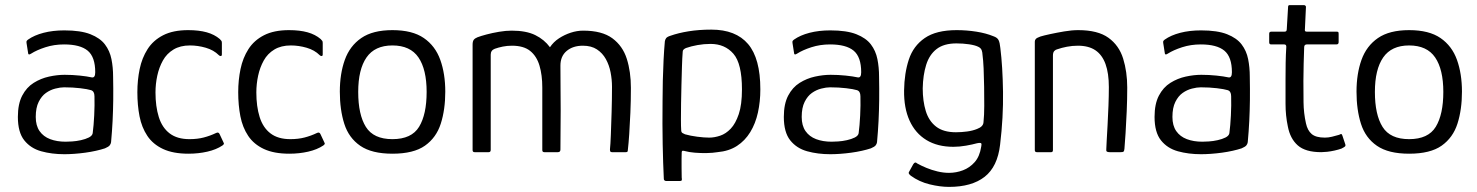

<svg xmlns="http://www.w3.org/2000/svg" viewBox="-20 -596 5786 752"><path d="M232 8Q183 8 141.5 -3.5Q100 -15 75 -46.5Q50 -78 50 -138Q50 -189 67 -221.5Q84 -254 112 -271.5Q140 -289 172 -296Q204 -303 233 -303Q263 -303 292 -300Q321 -297 339 -293Q353 -290 353 -313Q353 -373 323.5 -397.5Q294 -422 231 -422Q192 -422 158 -411Q124 -400 102 -386Q96 -382 93 -383Q90 -384 90 -389L84 -427Q83 -433 84.5 -435.5Q86 -438 90 -441Q114 -458 150.5 -467.5Q187 -477 232 -477Q296 -477 334 -462Q372 -447 391 -422Q410 -397 416.5 -364.5Q423 -332 423 -296Q424 -247 423.5 -205Q423 -163 421 -122.5Q419 -82 415 -39Q414 -32 409.5 -26.5Q405 -21 391 -15Q376 -10 356 -5.5Q336 -1 314 2Q292 5 271 6.5Q250 8 232 8ZM237 -41Q246 -41 262.5 -42Q279 -43 297 -47Q315 -51 328 -57.5Q341 -64 343 -74Q347 -104 349 -144Q351 -184 350 -219Q350 -239 336 -243Q323 -247 294 -250.5Q265 -254 231 -254Q216 -254 196.5 -249Q177 -244 160 -232Q143 -220 131.5 -197Q120 -174 120 -138Q120 -104 135 -82.5Q150 -61 176.5 -51Q203 -41 237 -41Z M718 6Q658 6 618.5 -12.5Q579 -31 557 -64Q535 -97 526.5 -140.5Q518 -184 518 -235Q518 -282 527 -325.5Q536 -369 558 -403.5Q580 -438 619 -458Q658 -478 717 -478Q759 -478 789.5 -469.5Q820 -461 841 -443Q846 -438 847.5 -435.5Q849 -433 849 -427V-383Q849 -377 845 -376.5Q841 -376 837 -380Q817 -400 786 -409Q755 -418 724 -418Q686 -418 659.5 -402Q633 -386 618 -359Q603 -332 596 -299.5Q589 -267 589 -234Q589 -179 602 -137.5Q615 -96 644.5 -73.5Q674 -51 722 -51Q753 -51 778 -57.5Q803 -64 826 -75Q836 -80 840 -71L855 -39Q858 -34 856.5 -31.5Q855 -29 851 -26Q827 -10 792 -2Q757 6 718 6Z M1113 6Q1053 6 1013.5 -12.5Q974 -31 952 -64Q930 -97 921.5 -140.5Q913 -184 913 -235Q913 -282 922 -325.5Q931 -369 953 -403.5Q975 -438 1014 -458Q1053 -478 1112 -478Q1154 -478 1184.5 -469.5Q1215 -461 1236 -443Q1241 -438 1242.5 -435.5Q1244 -433 1244 -427V-383Q1244 -377 1240 -376.5Q1236 -376 1232 -380Q1212 -400 1181 -409Q1150 -418 1119 -418Q1081 -418 1054.5 -402Q1028 -386 1013 -359Q998 -332 991 -299.5Q984 -267 984 -234Q984 -179 997 -137.5Q1010 -96 1039.5 -73.5Q1069 -51 1117 -51Q1148 -51 1173 -57.5Q1198 -64 1221 -75Q1231 -80 1235 -71L1250 -39Q1253 -34 1251.5 -31.5Q1250 -29 1246 -26Q1222 -10 1187 -2Q1152 6 1113 6Z M1517 6Q1436 6 1391 -25Q1346 -56 1328.5 -111Q1311 -166 1311 -237Q1311 -307 1330.5 -361.5Q1350 -416 1395 -447Q1440 -478 1517 -478Q1595 -478 1640 -447Q1685 -416 1704.5 -361.5Q1724 -307 1724 -237Q1724 -167 1706.5 -112Q1689 -57 1644.5 -25.5Q1600 6 1517 6ZM1517 -51Q1592 -51 1621.5 -99.5Q1651 -148 1651 -236Q1651 -324 1619 -371Q1587 -418 1517 -418Q1448 -418 1415.5 -371Q1383 -324 1383 -236Q1383 -147 1413 -99Q1443 -51 1517 -51Z M1839 0Q1831 0 1831 -8V-421Q1831 -434 1835.5 -440Q1840 -446 1850 -450Q1863 -455 1885.5 -461Q1908 -467 1934.5 -471.5Q1961 -476 1984 -476Q2041 -476 2076.5 -458.5Q2112 -441 2134 -411Q2148 -432 2169.5 -446Q2191 -460 2215.5 -468Q2240 -476 2264 -476Q2338 -476 2378.5 -446Q2419 -416 2435 -365.5Q2451 -315 2451 -252Q2451 -201 2449 -154.5Q2447 -108 2444.5 -71Q2442 -34 2439 -8Q2439 -3 2437 -1.5Q2435 0 2431 0H2377Q2372 0 2370.5 -2.5Q2369 -5 2369 -11Q2371 -29 2372.5 -68.5Q2374 -108 2375.5 -158Q2377 -208 2377 -256Q2377 -284 2371.5 -312.5Q2366 -341 2353 -364.5Q2340 -388 2318 -402.5Q2296 -417 2263 -417Q2224 -417 2199.5 -396.5Q2175 -376 2175 -339Q2175 -287 2175.5 -244Q2176 -201 2176 -163.5Q2176 -126 2175.5 -89Q2175 -52 2175 -10Q2175 0 2165 0H2112Q2104 0 2104 -8V-253Q2104 -302 2093 -339Q2082 -376 2056.5 -396.5Q2031 -417 1985 -417Q1966 -417 1949 -413.5Q1932 -410 1918 -405Q1902 -399 1902 -382V-9Q1902 0 1894 0Z M2580 105Q2577 45 2575.5 -31Q2574 -107 2575 -200Q2575 -238 2576 -279.5Q2577 -321 2579 -361Q2581 -401 2584 -434Q2585 -441 2589 -446.5Q2593 -452 2606 -456Q2637 -467 2677.5 -473.5Q2718 -480 2766 -480Q2862 -480 2910 -423.5Q2958 -367 2958 -246Q2958 -198 2948.5 -155Q2939 -112 2918.5 -78.5Q2898 -45 2866.5 -24.5Q2835 -4 2790 0Q2772 3 2748 3.5Q2724 4 2701 2Q2678 0 2664 -4Q2657 -6 2653.5 -5.5Q2650 -5 2650 1Q2650 8 2649.5 24.5Q2649 41 2649.5 61Q2650 81 2650 99Q2651 105 2650.5 109Q2650 113 2641 113H2590Q2585 113 2582.5 110.5Q2580 108 2580 105ZM2648 -87Q2648 -78 2653 -75Q2658 -72 2663 -70Q2684 -64 2711 -60.5Q2738 -57 2758 -57Q2778 -57 2800.5 -64.5Q2823 -72 2842 -92Q2861 -112 2873.5 -149Q2886 -186 2886 -246Q2886 -347 2852.5 -385.5Q2819 -424 2763 -424Q2737 -424 2712 -419.5Q2687 -415 2667 -408Q2662 -406 2658 -402.5Q2654 -399 2654 -394Q2652 -369 2651 -335Q2650 -301 2649 -263.5Q2648 -226 2647.5 -190.5Q2647 -155 2647 -127.5Q2647 -100 2648 -87Z M3232 8Q3183 8 3141.5 -3.5Q3100 -15 3075 -46.5Q3050 -78 3050 -138Q3050 -189 3067 -221.5Q3084 -254 3112 -271.5Q3140 -289 3172 -296Q3204 -303 3233 -303Q3263 -303 3292 -300Q3321 -297 3339 -293Q3353 -290 3353 -313Q3353 -373 3323.5 -397.5Q3294 -422 3231 -422Q3192 -422 3158 -411Q3124 -400 3102 -386Q3096 -382 3093 -383Q3090 -384 3090 -389L3084 -427Q3083 -433 3084.5 -435.5Q3086 -438 3090 -441Q3114 -458 3150.5 -467.5Q3187 -477 3232 -477Q3296 -477 3334 -462Q3372 -447 3391 -422Q3410 -397 3416.5 -364.5Q3423 -332 3423 -296Q3424 -247 3423.5 -205Q3423 -163 3421 -122.5Q3419 -82 3415 -39Q3414 -32 3409.5 -26.5Q3405 -21 3391 -15Q3376 -10 3356 -5.5Q3336 -1 3314 2Q3292 5 3271 6.5Q3250 8 3232 8ZM3237 -41Q3246 -41 3262.5 -42Q3279 -43 3297 -47Q3315 -51 3328 -57.5Q3341 -64 3343 -74Q3347 -104 3349 -144Q3351 -184 3350 -219Q3350 -239 3336 -243Q3323 -247 3294 -250.5Q3265 -254 3231 -254Q3216 -254 3196.5 -249Q3177 -244 3160 -232Q3143 -220 3131.5 -197Q3120 -174 3120 -138Q3120 -104 3135 -82.5Q3150 -61 3176.5 -51Q3203 -41 3237 -41Z M3521 -242Q3522 -309 3539.5 -362.5Q3557 -416 3602 -447Q3647 -478 3727 -478Q3766 -478 3804 -472Q3842 -466 3871 -454Q3886 -449 3891 -439Q3896 -429 3898 -408Q3907 -336 3908.5 -236.5Q3910 -137 3897 -29Q3887 57 3836.5 96.5Q3786 136 3697 136Q3662 136 3621 126Q3580 116 3547 92Q3541 87 3539.5 83.5Q3538 80 3541 76Q3544 71 3549 61.5Q3554 52 3557 47Q3561 41 3564.5 40.5Q3568 40 3572 44Q3588 53 3608.5 61.5Q3629 70 3652 75.5Q3675 81 3697 81Q3725 81 3751.5 71Q3778 61 3797.5 39Q3817 17 3823 -21Q3823 -23 3823.5 -24.5Q3824 -26 3824 -28Q3825 -35 3820.5 -36Q3816 -37 3807 -35Q3789 -30 3763.5 -25.5Q3738 -21 3714 -21Q3652 -21 3608.5 -47.5Q3565 -74 3542.5 -123.5Q3520 -173 3521 -242ZM3594 -250Q3594 -200 3606 -161Q3618 -122 3646.5 -100Q3675 -78 3724 -78Q3746 -78 3768 -81Q3790 -84 3807 -91Q3831 -100 3832 -117Q3835 -145 3835 -181.5Q3835 -218 3834.5 -256.5Q3834 -295 3832.5 -328Q3831 -361 3828 -383Q3828 -390 3825 -399Q3822 -408 3811 -413Q3799 -419 3775.5 -422.5Q3752 -426 3726 -426Q3677 -426 3648.5 -404Q3620 -382 3607.5 -342Q3595 -302 3594 -250Z M4041 0Q4033 0 4033 -8Q4033 -114 4033 -220Q4033 -326 4033 -433Q4033 -439 4037 -443.5Q4041 -448 4055 -453Q4068 -457 4093.5 -462.5Q4119 -468 4148.5 -473Q4178 -478 4203 -478Q4280 -478 4321.5 -448Q4363 -418 4379 -366.5Q4395 -315 4395 -253Q4395 -207 4393 -160.5Q4391 -114 4388.5 -75Q4386 -36 4384 -13Q4383 -4 4380.5 -2Q4378 0 4369 0H4326Q4318 0 4315 -2.5Q4312 -5 4313 -12Q4313 -18 4314.5 -44Q4316 -70 4318 -106.5Q4320 -143 4321.5 -182.5Q4323 -222 4323 -255Q4323 -309 4310 -345Q4297 -381 4270.5 -399Q4244 -417 4202 -417Q4180 -417 4159 -413Q4138 -409 4121 -403Q4115 -402 4109.5 -396.5Q4104 -391 4104 -378Q4104 -322 4104 -260Q4104 -198 4104 -134.5Q4104 -71 4104 -8Q4104 0 4097 0Z M4684 8Q4635 8 4593.5 -3.5Q4552 -15 4527 -46.5Q4502 -78 4502 -138Q4502 -189 4519 -221.5Q4536 -254 4564 -271.5Q4592 -289 4624 -296Q4656 -303 4685 -303Q4715 -303 4744 -300Q4773 -297 4791 -293Q4805 -290 4805 -313Q4805 -373 4775.5 -397.5Q4746 -422 4683 -422Q4644 -422 4610 -411Q4576 -400 4554 -386Q4548 -382 4545 -383Q4542 -384 4542 -389L4536 -427Q4535 -433 4536.5 -435.5Q4538 -438 4542 -441Q4566 -458 4602.5 -467.5Q4639 -477 4684 -477Q4748 -477 4786 -462Q4824 -447 4843 -422Q4862 -397 4868.5 -364.5Q4875 -332 4875 -296Q4876 -247 4875.5 -205Q4875 -163 4873 -122.5Q4871 -82 4867 -39Q4866 -32 4861.5 -26.5Q4857 -21 4843 -15Q4828 -10 4808 -5.5Q4788 -1 4766 2Q4744 5 4723 6.5Q4702 8 4684 8ZM4689 -41Q4698 -41 4714.5 -42Q4731 -43 4749 -47Q4767 -51 4780 -57.5Q4793 -64 4795 -74Q4799 -104 4801 -144Q4803 -184 4802 -219Q4802 -239 4788 -243Q4775 -247 4746 -250.5Q4717 -254 4683 -254Q4668 -254 4648.5 -249Q4629 -244 4612 -232Q4595 -220 4583.5 -197Q4572 -174 4572 -138Q4572 -104 4587 -82.5Q4602 -61 4628.5 -51Q4655 -41 4689 -41Z M5155 0Q5093 0 5063 -26.5Q5033 -53 5024 -101Q5015 -143 5015 -189.5Q5015 -236 5015 -285Q5015 -319 5015.5 -350Q5016 -381 5018 -413Q5018 -422 5010 -422H4959Q4955 -422 4953 -424Q4951 -426 4951 -430V-464Q4951 -468 4953 -470Q4955 -472 4960 -472H5011Q5016 -472 5018 -474.5Q5020 -477 5020 -484L5025 -569Q5025 -576 5031 -576H5087Q5090 -576 5092.5 -574Q5095 -572 5095 -569L5091 -484Q5090 -477 5091.5 -474.5Q5093 -472 5098 -472H5215Q5220 -472 5221.5 -470.5Q5223 -469 5223 -463V-431Q5223 -427 5221 -424.5Q5219 -422 5214 -422H5098Q5094 -422 5091 -419.5Q5088 -417 5088 -411Q5087 -379 5086 -346Q5085 -313 5085 -279Q5085 -238 5085.5 -195.5Q5086 -153 5095 -113Q5101 -85 5117.5 -71Q5134 -57 5169 -57Q5183 -57 5197 -60.5Q5211 -64 5225 -68Q5232 -72 5234 -71Q5236 -70 5238 -64L5249 -31Q5251 -25 5247.5 -22Q5244 -19 5234 -14Q5223 -10 5207.5 -6.5Q5192 -3 5178 -1.5Q5164 0 5155 0Z M5499 6Q5418 6 5373 -25Q5328 -56 5310.5 -111Q5293 -166 5293 -237Q5293 -307 5312.5 -361.5Q5332 -416 5377 -447Q5422 -478 5499 -478Q5577 -478 5622 -447Q5667 -416 5686.5 -361.5Q5706 -307 5706 -237Q5706 -167 5688.5 -112Q5671 -57 5626.5 -25.5Q5582 6 5499 6ZM5499 -51Q5574 -51 5603.5 -99.5Q5633 -148 5633 -236Q5633 -324 5601 -371Q5569 -418 5499 -418Q5430 -418 5397.5 -371Q5365 -324 5365 -236Q5365 -147 5395 -99Q5425 -51 5499 -51Z"/></svg>

Font: Glory
Style: Regular
Weight: 400
Designer: Robert Leuschke
Foundry: Robert Leuschke
Version: Version 1.011